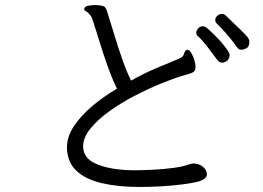

<svg xmlns="http://www.w3.org/2000/svg" viewBox="-20 -740 1040 760"><path d="M744 -93Q767 -93 783 -80Q799 -67 799 -50Q799 -31 764 -21Q741 -15 701.5 -10Q662 -5 617.5 -2.5Q573 0 533 0Q447 0 383 -15Q319 -30 283 -63.5Q247 -97 245 -153V-156Q245 -199 272.5 -240.5Q300 -282 345 -320Q390 -358 443 -389Q423 -430 406 -478Q389 -526 374 -575Q359 -624 345 -666Q344 -671 339 -677.5Q334 -684 331 -687Q327 -692 320 -695.5Q313 -699 313 -704Q313 -705 313.5 -705.5Q314 -706 314 -707Q317 -715 330 -717.5Q343 -720 361 -720Q378 -719 388.5 -716Q399 -713 404 -694Q417 -654 432.5 -602.5Q448 -551 465 -502.5Q482 -454 499 -421Q549 -449 594.5 -468.5Q640 -488 694 -510Q705 -515 708.5 -527.5Q712 -540 720 -543H722Q730 -543 737.5 -530Q745 -517 749.5 -501Q754 -485 754 -475Q754 -460 745 -454.5Q736 -449 706 -441Q668 -430 616.5 -409Q565 -388 511.5 -360Q458 -332 412 -299Q366 -266 337.5 -230.5Q309 -195 309 -160V-158Q311 -114 357 -93Q403 -72 475 -67Q480 -67 489 -66.5Q498 -66 508 -66Q539 -66 583 -68Q627 -70 667.5 -75.5Q708 -81 730 -90ZM937 -543Q925 -543 919 -552Q900 -579 877.5 -605Q855 -631 839 -646Q832 -652 832 -660Q832 -670 840 -677.5Q848 -685 858 -685Q867 -685 874 -678Q915 -639 935 -619.5Q955 -600 961 -591.5Q967 -583 967 -576Q967 -554 954.5 -548.5Q942 -543 937 -543ZM880 -500Q877 -498 871.5 -495Q866 -492 860 -492Q848 -492 840 -503Q818 -533 799 -557.5Q780 -582 762 -598Q757 -603 757 -610Q757 -619 764.5 -627.5Q772 -636 783 -636Q791 -636 798 -630Q809 -621 824.5 -606Q840 -591 854.5 -574.5Q869 -558 879 -543.5Q889 -529 889 -522Q889 -511 880 -500Z"/></svg>

Font: Klee One SemiBold
Style: Regular
Weight: 600
Designer: Fontworks Inc.
Foundry: Fontworks Inc.
Version: Version 1.00;January 12, 2022;FontCreator 13.0.0.2683 64-bit